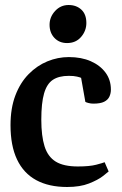

<svg xmlns="http://www.w3.org/2000/svg" viewBox="-20 -736 489 767"><path d="M248 11Q175 11 124.5 -16.5Q74 -44 48 -99Q22 -154 22 -236Q22 -304 41.5 -355Q61 -406 94.5 -440Q128 -474 169.5 -491Q211 -508 255 -508Q305 -508 342.5 -491.5Q380 -475 401.5 -446Q423 -417 423 -378Q423 -363 417 -350Q411 -337 396 -329.5Q381 -322 353 -322Q343 -322 333.5 -324.5Q324 -327 321 -329L304 -425Q300 -427 287.5 -430Q275 -433 255 -433Q215 -433 191 -417Q167 -401 156 -362.5Q145 -324 145 -258Q145 -193 158 -151.5Q171 -110 202.5 -90.5Q234 -71 291 -71Q338 -71 364.5 -78Q391 -85 398 -88L414 -51Q411 -48 391 -32.5Q371 -17 335.5 -3Q300 11 248 11ZM248 -564Q217 -564 197.5 -584.5Q178 -605 178 -637Q178 -668 200 -692Q222 -716 254 -716Q285 -716 305 -697.5Q325 -679 325 -644Q325 -613 304 -588.5Q283 -564 248 -564Z"/></svg>

Font: Faustina Light SemiBold
Style: Regular
Weight: 600
Version: Version 1.200